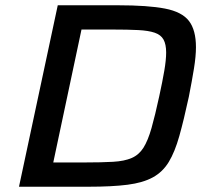

<svg xmlns="http://www.w3.org/2000/svg" viewBox="-20 -708 793 728"><path d="M52 0 199 -688H427Q541 -688 605.5 -675.5Q670 -663 696.5 -628.5Q723 -594 723 -529Q723 -495 715.5 -448.5Q708 -402 696 -341Q677 -253 660 -192.5Q643 -132 620 -94Q597 -56 559.5 -35.5Q522 -15 463.5 -7.5Q405 0 316 0ZM182 -92H299Q365 -92 408.5 -94.5Q452 -97 479.5 -109Q507 -121 524 -148Q541 -175 554.5 -222.5Q568 -270 584 -344Q596 -399 603 -440Q610 -481 610 -509Q610 -540 600 -558Q590 -576 566.5 -584Q543 -592 504 -594Q465 -596 407 -596H289Z"/></svg>

Font: Saira SemiExpanded Medium
Style: Italic
Weight: 500
Width: 6
Italic angle: -12°
Designer: Hector Gatti with collaboration of the Omnibus-Type team
Foundry: Omnibus-Type
Version: Version 1.101